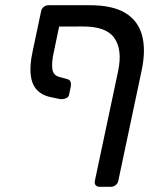

<svg xmlns="http://www.w3.org/2000/svg" viewBox="-20 -591 614 735"><path d="M206.3 -489.4 185.8 -390.6Q177.3 -353.4 180.2 -328.5Q183 -303.6 204.8 -297.1L240.1 -287.3Q248.1 -284.9 250.5 -276.4Q252.9 -267.9 250.1 -255.7L244.6 -229.3Q243.4 -218.8 231.4 -214.4Q219.3 -210.1 208.9 -211.9L169 -220.3Q138.3 -227.6 119.8 -248.4Q101.3 -269.3 97.4 -305.8Q93.6 -342.3 104.8 -393.9L137.4 -548.1Q139.4 -558.4 147.4 -564.7Q155.4 -571 165.6 -571H324.4Q410.5 -571 459.4 -541.6Q508.2 -512.1 523.5 -456.7Q538.8 -401.3 522.7 -323.4L432.9 101.1Q430.7 111.3 422.8 117.6Q414.9 124 404.7 124H360.9Q350.8 124 345.9 117.6Q341 111.3 343.2 101.1L432.4 -319.9Q449 -400.2 418.1 -445Q387.1 -489.8 298.3 -489.6Z"/></svg>

Font: Rubik Light
Style: Italic
Weight: 300
Italic angle: -12°
Designer: Hubert and Fischer
Foundry: Hubert and Fischer
Version: Version 2.300;gftools[0.9.30]